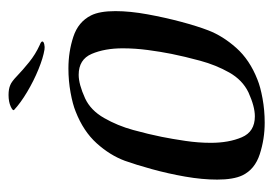

<svg xmlns="http://www.w3.org/2000/svg" viewBox="-115 -529 639 449"><g transform="rotate(-90 204.5 -304.5)"><path d="M142 -5Q104 -5 68.5 -16.5Q33 -28 19 -57Q9 -78 9 -116Q9 -151 16 -191Q23 -231 33.5 -269Q44 -307 53 -332Q66 -367 94 -398Q122 -429 168 -447Q185 -454 212.5 -459Q240 -464 269 -464Q308 -464 343 -452.5Q378 -441 393 -411Q403 -391 403 -354Q403 -320 395.5 -279Q388 -238 378 -200.5Q368 -163 358 -137Q345 -103 317 -71.5Q289 -40 243 -22Q226 -15 198.5 -10Q171 -5 142 -5ZM157 -28Q180 -28 213 -43Q242 -57 259.5 -88Q277 -119 287 -156Q297 -193 303 -223Q308 -248 312 -278Q316 -308 316 -337Q316 -379 303 -409.5Q290 -440 254 -440Q232 -440 199 -425Q171 -412 153 -380.5Q135 -349 125 -312.5Q115 -276 109 -246Q104 -221 99.5 -190.5Q95 -160 95 -131Q95 -89 108 -58.5Q121 -28 157 -28ZM313 -520Q294 -523 267 -534Q240 -545 214 -560.5Q188 -576 172 -591Q169 -594 180 -599Q191 -604 207 -604Q221 -604 230 -600Q238 -597 251.5 -584Q265 -571 283.5 -556Q302 -541 324 -531Q332 -528 332 -525Q332 -522 325.5 -520.5Q319 -519 313 -520Z"/></g></svg>

Font: Kings
Style: Regular
Weight: 400
Designer: Robert E. Leuschke
Foundry: Robert E. Leuschke
Version: Version 1.010; ttfautohint (v1.8.3)